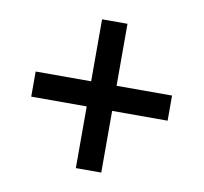

<svg xmlns="http://www.w3.org/2000/svg" viewBox="-61 -658 648 610"><g transform="rotate(10 263.0 -353.0)"><path d="M303 -393V-593H221V-393H42V-312H221V-113H303V-312H482V-393Z"/></g></svg>

Font: Noto Sans Khmer UI SemiCondensed Medium
Style: Regular
Weight: 500
Width: 4
Designer: Danh Hong and the Monotype Design Team
Foundry: Monotype Imaging Inc.
Version: Version 2.002